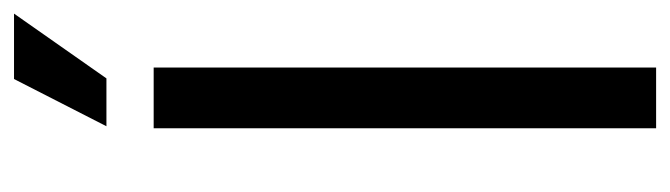

<svg xmlns="http://www.w3.org/2000/svg" viewBox="-366 -604 970 278"><g transform="rotate(-90 119.0 -465.0)"><path d="M160.2 -727.5V0H72.3V-727.5ZM75.2 -795.9 143.6 -929.7H238.3L144.5 -795.9Z"/></g></svg>

Font: Inter Display
Style: Regular
Weight: 400
Designer: Rasmus Andersson
Foundry: rsms
Version: Version 4.000;git-37864ae